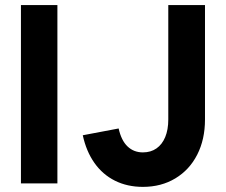

<svg xmlns="http://www.w3.org/2000/svg" viewBox="-20 -727 895 761"><path d="M63 -707H207.5V0H63ZM308.1 -190.9 450.2 -217.8Q460.9 -169.9 485.6 -146.5Q510.3 -123 546.4 -123Q577.6 -123 600.1 -138.7Q622.6 -154.3 634.8 -183.6Q647 -212.9 647 -253.4V-707H792.5V-253.4Q792.5 -174.3 761.7 -114Q731 -53.7 675 -20Q619.1 13.7 546.4 13.7Q484.9 13.7 435.8 -10.7Q386.7 -35.2 354.2 -81.3Q321.8 -127.4 308.1 -190.9Z"/></svg>

Font: Wanted Sans Variable
Style: Regular
Weight: 400
Designer: Original Design by Kil Hyung-jin and Kang Hanbin, Wanted Lab, Inc; Hangeul from Source Han Sans by Jang Soo-young and Ka
Foundry: Wanted Lab, Inc.
Version: Version 1.003;Glyphs 3.2 (3227)